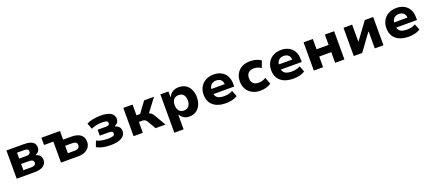

<svg xmlns="http://www.w3.org/2000/svg" viewBox="78 -1785 7236 3234"><g transform="rotate(-20 3696.0 -168.0)"><path d="M84 0V-506H397Q470 -506 514 -490Q558 -474 578.5 -445Q599 -416 599 -375Q599 -338 580 -310.5Q561 -283 523 -269V-262Q558 -253 579 -236Q600 -219 609 -195.5Q618 -172 618 -143Q618 -77 563.5 -38.5Q509 0 406 0ZM239 -96H383Q420 -96 441.5 -109.5Q463 -123 463 -152Q463 -182 441 -195Q419 -208 383 -208H239ZM239 -304H373Q406 -304 424.5 -318.5Q443 -333 443 -359Q443 -385 424.5 -397.5Q406 -410 373 -410H239Z M878 0V-376H711V-506H1044V-351H1192Q1301 -351 1356.5 -307Q1412 -263 1412 -179Q1412 -126 1385 -86Q1358 -46 1308.5 -23Q1259 0 1192 0ZM1041 -109H1163Q1202 -109 1227.5 -124.5Q1253 -140 1253 -177Q1253 -215 1227.5 -228.5Q1202 -242 1163 -242H1041Z M1767 11Q1684 11 1621.5 -4Q1559 -19 1519 -44L1558 -147Q1596 -127 1649 -117Q1702 -107 1761 -107Q1821 -107 1851 -117.5Q1881 -128 1881 -158Q1881 -185 1862.5 -194Q1844 -203 1808 -203H1647V-309H1799Q1829 -309 1845 -319Q1861 -329 1861 -353Q1861 -378 1838.5 -388.5Q1816 -399 1764 -399Q1705 -399 1652.5 -388.5Q1600 -378 1561 -358L1522 -464Q1566 -489 1632 -502.5Q1698 -516 1779 -516Q1894 -516 1954 -478.5Q2014 -441 2014 -373Q2014 -338 1996 -311.5Q1978 -285 1941 -268V-261Q1973 -251 1994 -235Q2015 -219 2025 -196.5Q2035 -174 2035 -143Q2035 -72 1965.5 -30.5Q1896 11 1767 11Z M2179 0V-506H2345V-314H2411L2552 -506H2729L2534 -247L2520 -280Q2548 -277 2568 -268Q2588 -259 2604.5 -241.5Q2621 -224 2637 -197L2751 0H2574L2491 -142Q2480 -160 2468.5 -171.5Q2457 -183 2442 -189Q2427 -195 2405 -195H2345V0Z M2844 180V-507H2988V-410H2995Q3022 -464 3067.5 -490Q3113 -516 3175 -516Q3247 -516 3299 -482.5Q3351 -449 3378.5 -389.5Q3406 -330 3406 -253Q3406 -180 3380 -120Q3354 -60 3303 -24.5Q3252 11 3176 11Q3118 11 3079 -14.5Q3040 -40 3017 -79H3010V180ZM3126 -115Q3183 -115 3213.5 -152.5Q3244 -190 3244 -254Q3244 -319 3214 -355Q3184 -391 3126 -391Q3069 -391 3038.5 -355Q3008 -319 3008 -254Q3008 -190 3039 -152.5Q3070 -115 3126 -115Z M3838 11Q3735 11 3665 -21.5Q3595 -54 3560.5 -113Q3526 -172 3526 -253Q3526 -327 3558.5 -386.5Q3591 -446 3653 -481Q3715 -516 3802 -516Q3876 -516 3934.5 -485Q3993 -454 4025.5 -395Q4058 -336 4058 -251V-206H3657V-299H3933L3922 -282Q3922 -346 3890.5 -376Q3859 -406 3803 -406Q3767 -406 3739.5 -391Q3712 -376 3696 -347Q3680 -318 3680 -274V-256Q3680 -204 3698 -172Q3716 -140 3753 -125.5Q3790 -111 3846 -111Q3885 -111 3926.5 -120Q3968 -129 3999 -149L4041 -41Q3998 -13 3943.5 -1Q3889 11 3838 11Z M4450 11Q4367 11 4306 -22Q4245 -55 4210.5 -114Q4176 -173 4176 -253Q4176 -333 4210.5 -392.5Q4245 -452 4306.5 -484Q4368 -516 4451 -516Q4511 -516 4563 -500.5Q4615 -485 4646 -460L4601 -340Q4574 -359 4540 -370Q4506 -381 4473 -381Q4410 -381 4374.5 -348.5Q4339 -316 4339 -253Q4339 -189 4374.5 -157Q4410 -125 4472 -125Q4506 -125 4539.5 -136Q4573 -147 4599 -164L4645 -45Q4613 -20 4562 -4.5Q4511 11 4450 11Z M5048 11Q4945 11 4875 -21.5Q4805 -54 4770.5 -113Q4736 -172 4736 -253Q4736 -327 4768.5 -386.5Q4801 -446 4863 -481Q4925 -516 5012 -516Q5086 -516 5144.5 -485Q5203 -454 5235.5 -395Q5268 -336 5268 -251V-206H4867V-299H5143L5132 -282Q5132 -346 5100.5 -376Q5069 -406 5013 -406Q4977 -406 4949.5 -391Q4922 -376 4906 -347Q4890 -318 4890 -274V-256Q4890 -204 4908 -172Q4926 -140 4963 -125.5Q5000 -111 5056 -111Q5095 -111 5136.5 -120Q5178 -129 5209 -149L5251 -41Q5208 -13 5153.5 -1Q5099 11 5048 11Z M5410 0V-506H5576V-321H5792V-506H5958V0H5792V-191H5576V0Z M6126 0V-506H6281V-207H6288L6507 -506H6658V0H6503V-300H6496L6277 0Z M7114 11Q7011 11 6941 -21.5Q6871 -54 6836.5 -113Q6802 -172 6802 -253Q6802 -327 6834.5 -386.5Q6867 -446 6929 -481Q6991 -516 7078 -516Q7152 -516 7210.5 -485Q7269 -454 7301.5 -395Q7334 -336 7334 -251V-206H6933V-299H7209L7198 -282Q7198 -346 7166.5 -376Q7135 -406 7079 -406Q7043 -406 7015.5 -391Q6988 -376 6972 -347Q6956 -318 6956 -274V-256Q6956 -204 6974 -172Q6992 -140 7029 -125.5Q7066 -111 7122 -111Q7161 -111 7202.5 -120Q7244 -129 7275 -149L7317 -41Q7274 -13 7219.5 -1Q7165 11 7114 11Z"/></g></svg>

Font: Nunito Sans 6pt ExtraBold
Style: Regular
Weight: 800
Version: Version 3.101;gftools[0.9.27]